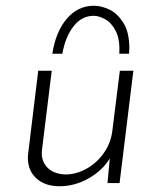

<svg xmlns="http://www.w3.org/2000/svg" viewBox="-20 -637 549 668"><path d="M444 -391 396 0H354L362 -86Q337 -44 288.5 -16.5Q240 11 187 11Q137 11 107 -16Q77 -43 77 -88Q77 -98 78 -103L113 -391H160L126 -115Q122 -79 143.5 -55.5Q165 -32 207 -30Q245 -30 281 -50Q317 -70 341.5 -105Q366 -140 371 -183L397 -391ZM307 -617Q332 -617 360 -604Q388 -591 409 -558Q430 -525 430 -469L429 -450H395Q398 -499 383 -528.5Q368 -558 346 -570Q324 -582 306 -582Q264 -582 235.5 -545Q207 -508 197 -450H162Q174 -527 212.5 -572Q251 -617 307 -617Z"/></svg>

Font: Josefin Sans Light
Style: Italic
Weight: 300
Italic angle: -7°
Designer: Santiago Orozco
Foundry: Typemade
Version: Version 2.000